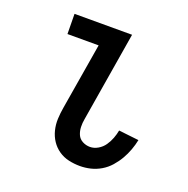

<svg xmlns="http://www.w3.org/2000/svg" viewBox="-101 -615 702 718"><g transform="rotate(20 250.0 -256.0)"><path d="M290 8Q267 8 245 3Q223 -2 205 -14.5Q187 -27 175 -45Q163 -63 157.5 -85Q152 -107 153 -130Q154 -153 158 -176L202 -440H78L77 -520H306L247 -163Q244 -147 244.5 -131Q245 -115 251 -101Q257 -87 271 -79.5Q285 -72 301 -72Q317 -72 332.5 -81Q348 -90 358 -104.5Q368 -119 374 -135Q380 -151 383 -167L463 -158Q459 -138 451.5 -117.5Q444 -97 433 -78Q422 -59 407 -42Q392 -25 372.5 -13.5Q353 -2 332 3Q311 8 290 8Z"/></g></svg>

Font: Iosevka Term Curly Medium
Style: Italic
Weight: 500
Italic angle: -9°
Designer: Belleve Invis
Foundry: Belleve Invis
Version: Version 32.3.0